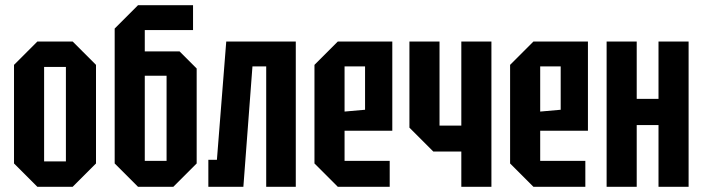

<svg xmlns="http://www.w3.org/2000/svg" viewBox="-20 -720 2712 740"><path d="M34 -90V-470L124 -560H260L350 -470V-90L260 0H124ZM150 -98H234V-462H150Z M538 -100H622V-428H538ZM512 0 422 -90V-610L512 -700H724V-604H538V-522H672L738 -456V-90L648 0Z M1120 -560V0H1006V-464H953L918 0H783V-104H816L852 -560Z M1192 -90V-470L1282 -560H1492V-216H1308V-100H1482V0H1282ZM1308 -290 1387 -297V-464H1308Z M1874 -560V0H1758V-136H1650L1558 -228V-560H1674V-236H1758V-560Z M1946 -90V-470L2036 -560H2246V-216H2062V-100H2236V0H2036ZM2062 -290 2141 -297V-464H2062Z M2318 0V-560H2434V-339H2518V-560H2634V0H2518V-238H2434V0Z"/></svg>

Font: Tektur Condensed Medium
Style: Regular
Weight: 500
Width: 3
Designer: Adam Jagosz
Foundry: Adam Jagosz
Version: Version 1.005;gftools[0.9.30]